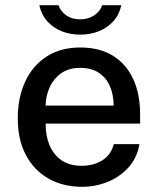

<svg xmlns="http://www.w3.org/2000/svg" viewBox="-20 -710 610 740"><path d="M296.5 10Q223 10 167 -21.8Q111 -53.5 79.8 -112.5Q48.5 -171.5 48.5 -253Q48.5 -333.5 77 -395.2Q105.5 -457 159.5 -492Q213.5 -527 289.5 -527Q364 -527 415.5 -495Q467 -463 493.5 -405.2Q520 -347.5 520 -269V-233.5H156Q155.5 -187 171 -150.2Q186.5 -113.5 217.2 -92.2Q248 -71 294 -71Q340.5 -71 374.2 -92Q408 -113 418.5 -154.5H517.5Q508.5 -101.5 475 -64.5Q441.5 -27.5 394.5 -8.8Q347.5 10 296.5 10ZM156 -303H418Q418 -343.5 404 -376.8Q390 -410 361.2 -429.2Q332.5 -448.5 289 -448.5Q244.5 -448.5 215 -427Q185.5 -405.5 170.8 -372Q156 -338.5 156 -303ZM289 -576.5Q251 -576.5 218 -589.5Q185 -602.5 162.2 -628Q139.5 -653.5 131.5 -690H205.5Q213.5 -666 235.2 -650.8Q257 -635.5 289 -635.5Q320.5 -635.5 343 -650.8Q365.5 -666 374 -690H447.5Q440 -654 417.5 -628.8Q395 -603.5 361.8 -590Q328.5 -576.5 289 -576.5Z"/></svg>

Font: Public Sans Thin Medium
Style: Regular
Weight: 500
Version: Version 2.001